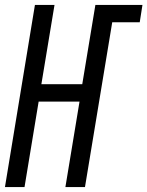

<svg xmlns="http://www.w3.org/2000/svg" viewBox="-28 -755 595 775"><path d="M-8 0 113 -735H192L139 -415H304L357 -735H547L536 -665H425L315 0H236L293 -345H128L71 0Z"/></svg>

Font: Iosevka Curly
Style: Italic
Weight: 400
Italic angle: -9°
Monospace: yes
Designer: Belleve Invis
Foundry: Belleve Invis
Version: Version 22.1.2; ttfautohint (v1.8.4)